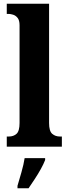

<svg xmlns="http://www.w3.org/2000/svg" viewBox="-20 -780 365 1021"><path d="M16 0V-54H27Q52 -54 68 -68.5Q84 -83 84 -126V-646Q84 -672 73.5 -685Q63 -698 49 -702Q35 -706 27 -706H16V-760H241V-126Q241 -83 257.5 -68.5Q274 -54 299 -54H309V0ZM73 208Q82 178 94 136Q106 94 111 61H220V71Q212 92 197 119Q182 146 164.5 172.5Q147 199 132 221H73Z"/></svg>

Font: Noto Serif Ethiopic Condensed ExtraBold
Style: Regular
Weight: 800
Width: 3
Designer: Monotype Design Team
Foundry: Monotype Imaging Inc.
Version: Version 2.102; ttfautohint (v1.8.4.7-5d5b)